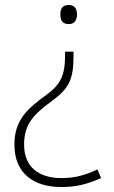

<svg xmlns="http://www.w3.org/2000/svg" viewBox="-20 -561 457 773"><path d="M290 -503C290 -526 280 -541 257 -541C231 -541 223 -526 223 -503C223 -480 231 -464 257 -464C280 -464 290 -480 290 -503ZM276 -337V-353H242V-340C242 -255 223 -221 168 -180C90 -124 38 -77 38 21C38 134 112 192 227 192C286 192 330 181 387 156L372 121C325 144 281 156 228 156C138 156 77 113 77 21C77 -64 118 -102 191 -156C259 -206 276 -243 276 -337Z"/></svg>

Font: Noto Sans Malayalam ExtraLight
Style: Regular
Weight: 200
Designer: Jelle Bosma - Monotype Design Team
Foundry: Monotype Imaging Inc.
Version: Version 2.104